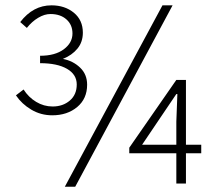

<svg xmlns="http://www.w3.org/2000/svg" viewBox="-20 -691 823 723"><path d="M40 -332 68.8 -354Q87.4 -324.7 116.2 -307.4Q145 -290 178.2 -290Q216.8 -290 242.9 -312.3Q269 -334.5 269 -373Q269 -410.6 232.2 -431.9Q195.3 -453.1 130.9 -453.1V-481Q187.5 -481 220.2 -505.4Q252.9 -529.8 252.9 -564.9Q252.9 -597.7 230.2 -617.9Q207.5 -638.2 169.9 -638.2Q147.5 -638.2 123.8 -624Q100.1 -609.9 81.1 -585.9L56.2 -607.9Q104.5 -670.9 173.8 -670.9Q224.1 -670.9 258.1 -643.1Q292 -615.2 292 -567.9Q292 -532.7 271.5 -507.8Q251 -482.9 216.8 -469.2Q254.9 -461.9 281.5 -436.5Q308.1 -411.1 308.1 -372.1Q308.1 -319.3 270.8 -288.1Q233.4 -256.8 176.8 -256.8Q133.8 -256.8 97.9 -278.1Q62 -299.3 40 -332ZM224.1 12.2 591.8 -670.9H629.9L263.2 12.2ZM466.8 -113.8V-134.8L644 -390.1H680.2V-146H737.8V-113.8H680.2V0H644V-113.8ZM515.1 -146H644V-232.9L647.9 -336.9H644L587.9 -253.9Z"/></svg>

Font: Source Sans Pro Light
Style: Regular
Weight: 300
Designer: Paul D. Hunt
Foundry: Adobe Systems Incorporated
Version: Version 2.020;PS 2.0;hotconv 1.0.86;makeotf.lib2.5.63406